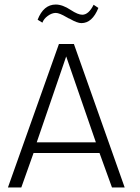

<svg xmlns="http://www.w3.org/2000/svg" viewBox="-20 -827 616 847"><path d="M414 -792Q387 -725 339 -725Q321 -725 288 -744Q287 -744 286 -745Q284 -746 283 -746Q281 -747 276 -750L274 -751Q242 -770 226 -770Q209 -770 191 -757Q173 -744 167 -727L146 -740Q172 -807 226 -807Q256 -807 292 -783Q324 -762 343 -762Q371 -762 393 -806ZM240 -633H306L530 0H474L419 -152H128L74 0H15ZM272 -578 142 -199H403Z"/></svg>

Font: TajawalTap
Style: Regular
Weight: 300
Designer: Boutros Fonts
Foundry: Created by Boutros International 2017
Version: Version 2.700